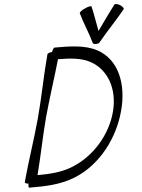

<svg xmlns="http://www.w3.org/2000/svg" viewBox="-69 -1133 904 1223"><g transform="rotate(-5 383.0 -521.5)"><path d="M596 -848C650 -914 711 -976 765 -1042C770 -1048 761 -1061 746 -1070C731 -1080 715 -1083 710 -1078C669 -1026 633 -972 594 -919C583 -972 576 -1026 563 -1078C562 -1083 543 -1080 522 -1070C500 -1061 484 -1048 485 -1042C503 -976 532 -914 550 -848C552 -840 560 -837 570 -838C579 -837 590 -840 596 -848ZM257 -800C221 -667 197 -533 161 -400C125 -267 78 -133 42 0C41 5 50 10 65 11C62 26 63 37 68 37C164 37 264 37 363 -3C532 -72 649 -234 693 -400C738 -566 705 -728 575 -797C499 -837 403 -838 306 -838C301 -838 293 -826 287 -811C271 -810 259 -805 257 -800ZM213 -400C246 -521 287 -642 321 -762C395 -762 468 -757 523 -728C633 -670 677 -540 641 -400C605 -260 497 -130 354 -72C281 -42 202 -38 127 -38C158 -158 181 -279 213 -400Z"/></g></svg>

Font: Nupuram Light Oblique
Style: Regular
Weight: 300
Designer: Santhosh Thottingal (santhosh.thottingal@gmail.com)
Foundry: SMC
Version: Version 1.000